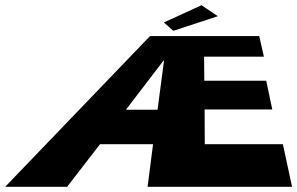

<svg xmlns="http://www.w3.org/2000/svg" viewBox="-36 -715 1138 735"><path d="M346.9 -163H549.9L529 0H1082L1046.9 -163H747.9L747.3 -296H1006.3L983.1 -406H746.1L745.2 -498H974.2L956.3 -577H538.3L-16 0H221ZM567.1 -295H446.1L589.9 -483H591.9ZM591.3 -629 627.4 -597 797.9 -653 735.3 -695Z"/></svg>

Font: Hussar Milosc
Style: Obl
Weight: 700
Foundry: Cannot Into Space Fonts
Version: Version 1.02